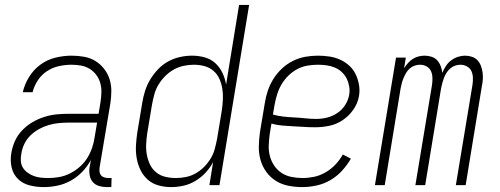

<svg xmlns="http://www.w3.org/2000/svg" viewBox="-20 -755 2040 783"><path d="M158 8Q129 8 101 1Q73 -6 53.5 -25Q34 -44 27.5 -72Q21 -100 26 -130Q30 -155 40.5 -179Q51 -203 70 -223Q89 -243 112 -256.5Q135 -270 160 -278Q185 -286 210 -288.5Q235 -291 260 -291H382L390 -339Q393 -359 393.5 -378.5Q394 -398 389 -416Q384 -434 373 -449Q362 -464 346 -474Q330 -484 311 -487.5Q292 -491 272 -491Q247 -491 221 -485.5Q195 -480 172 -465Q149 -450 134 -427Q119 -404 113 -379H73Q80 -411 98.5 -441Q117 -471 145 -491.5Q173 -512 206.5 -520Q240 -528 272 -528Q298 -528 323 -523.5Q348 -519 368.5 -506.5Q389 -494 404 -475Q419 -456 426.5 -433Q434 -410 434 -384.5Q434 -359 430 -333L386 -71Q385 -62 386 -54Q387 -46 392 -40Q397 -34 405.5 -31.5Q414 -29 422 -29H435L434 8H415Q399 8 384 3.5Q369 -1 359 -12Q349 -23 346 -39Q343 -55 345 -71L351 -103Q337 -77 316 -55Q295 -33 269 -18.5Q243 -4 214.5 2Q186 8 158 8ZM177 -29Q199 -29 221.5 -33Q244 -37 265 -47.5Q286 -58 304.5 -74Q323 -90 335.5 -110Q348 -130 355.5 -152Q363 -174 366 -196L376 -255H260Q240 -255 219.5 -253Q199 -251 178.5 -245Q158 -239 139 -228.5Q120 -218 104.5 -203Q89 -188 79.5 -168.5Q70 -149 67 -128Q64 -113 65 -98Q66 -83 73.5 -71Q81 -59 93 -50.5Q105 -42 118.5 -37Q132 -32 147 -30.5Q162 -29 177 -29Z M678 8Q651 8 626 1Q601 -6 582.5 -22.5Q564 -39 553 -61.5Q542 -84 537.5 -109.5Q533 -135 534.5 -162Q536 -189 540 -215L560 -335Q564 -360 571.5 -384Q579 -408 592.5 -430.5Q606 -453 624.5 -472.5Q643 -492 666 -504.5Q689 -517 714 -522.5Q739 -528 763 -528Q790 -528 815 -521Q840 -514 858 -497.5Q876 -481 887 -458Q898 -435 902 -410L955 -735H996L875 0H834L849 -94Q837 -71 818.5 -51Q800 -31 776.5 -17Q753 -3 727.5 2.5Q702 8 678 8ZM697 -29Q717 -29 737.5 -33Q758 -37 777 -47.5Q796 -58 811.5 -73.5Q827 -89 838.5 -107.5Q850 -126 855.5 -146.5Q861 -167 865 -187L885 -307Q888 -329 889 -351Q890 -373 886.5 -394Q883 -415 874.5 -434Q866 -453 850 -466.5Q834 -480 813.5 -485.5Q793 -491 770 -491Q750 -491 729 -486.5Q708 -482 689 -471.5Q670 -461 654 -445Q638 -429 626.5 -410Q615 -391 609.5 -370.5Q604 -350 600 -329L580 -209Q577 -187 576 -165.5Q575 -144 579 -123Q583 -102 592 -83.5Q601 -65 617 -52Q633 -39 654 -34Q675 -29 697 -29Z M1213 8Q1184 8 1156 2.5Q1128 -3 1105 -17.5Q1082 -32 1066 -54Q1050 -76 1042.5 -102.5Q1035 -129 1035.5 -157.5Q1036 -186 1040 -215L1060 -335Q1064 -361 1072.5 -386Q1081 -411 1095.5 -434Q1110 -457 1130.5 -476Q1151 -495 1175.5 -507Q1200 -519 1225.5 -523.5Q1251 -528 1277 -528Q1300 -528 1323.5 -524.5Q1347 -521 1367.5 -511.5Q1388 -502 1404.5 -487Q1421 -472 1430.5 -452Q1440 -432 1444 -409Q1448 -386 1444 -363Q1439 -334 1421 -308Q1403 -282 1377.5 -265Q1352 -248 1323 -242Q1294 -236 1265 -236Q1242 -236 1219.5 -237.5Q1197 -239 1175 -240Q1153 -241 1130.5 -243Q1108 -245 1087 -251L1080 -209Q1077 -186 1076 -163Q1075 -140 1080.5 -119Q1086 -98 1098 -80Q1110 -62 1128 -50Q1146 -38 1168.5 -33.5Q1191 -29 1214 -29Q1237 -29 1261 -34Q1285 -39 1307.5 -52Q1330 -65 1348 -84Q1366 -103 1378 -125L1411 -108Q1396 -82 1375 -59Q1354 -36 1327.5 -20.5Q1301 -5 1271 1.5Q1241 8 1213 8ZM1270 -270Q1292 -270 1314 -275.5Q1336 -281 1355.5 -294Q1375 -307 1387.5 -326.5Q1400 -346 1404 -368Q1407 -386 1404 -403Q1401 -420 1393.5 -435Q1386 -450 1373.5 -461.5Q1361 -473 1345.5 -479.5Q1330 -486 1312.5 -488.5Q1295 -491 1277 -491Q1256 -491 1234.5 -487.5Q1213 -484 1193 -473.5Q1173 -463 1156.5 -447Q1140 -431 1128.5 -411.5Q1117 -392 1110.5 -371Q1104 -350 1100 -329L1093 -288Q1113 -282 1136 -279.5Q1159 -277 1181 -276Q1203 -275 1225 -272.5Q1247 -270 1270 -270Z M1509 0 1595 -520H1635L1628 -477Q1635 -488 1644 -498Q1653 -508 1664 -515Q1675 -522 1687.5 -525Q1700 -528 1712 -528Q1726 -528 1740 -523.5Q1754 -519 1763 -509Q1772 -499 1777 -486Q1782 -473 1784 -458Q1790 -473 1798.5 -486Q1807 -499 1819.5 -508.5Q1832 -518 1847 -523Q1862 -528 1876 -528Q1891 -528 1904.5 -523.5Q1918 -519 1927 -509.5Q1936 -500 1941 -487Q1946 -474 1948 -460Q1950 -446 1949 -431.5Q1948 -417 1945 -403L1879 0H1839L1907 -410Q1909 -424 1908.5 -438.5Q1908 -453 1902.5 -465Q1897 -477 1884.5 -484Q1872 -491 1858 -491Q1847 -491 1836.5 -487.5Q1826 -484 1817 -476.5Q1808 -469 1801.5 -459Q1795 -449 1791 -438.5Q1787 -428 1784 -417.5Q1781 -407 1779 -396L1714 0H1674L1742 -410Q1744 -424 1743.5 -438.5Q1743 -453 1737.5 -465Q1732 -477 1720 -484Q1708 -491 1693 -491Q1682 -491 1671.5 -487.5Q1661 -484 1652 -476.5Q1643 -469 1637 -459Q1631 -449 1626.5 -438.5Q1622 -428 1619 -417.5Q1616 -407 1614 -396L1549 0Z"/></svg>

Font: Iosevka SS18 Extralight
Style: Italic
Weight: 200
Italic angle: -9°
Monospace: yes
Designer: Belleve Invis
Foundry: Belleve Invis
Version: Version 25.1.1; ttfautohint (v1.8.4)